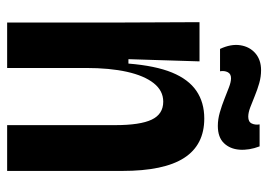

<svg xmlns="http://www.w3.org/2000/svg" viewBox="-124 -608 733 524"><g transform="rotate(90 242.0 -346.5)"><path d="M42 0V-300L41 -525H148L142 -331H154Q160 -405 178.5 -450Q197 -495 228.5 -516.5Q260 -538 304 -538Q376 -538 411.5 -483Q447 -428 447 -314V0H322V-295Q322 -363 307 -394.5Q292 -426 258 -426Q228 -426 207.5 -400Q187 -374 176.5 -327Q166 -280 166 -215V0ZM324 -575Q306 -575 287 -580.5Q268 -586 250.5 -593Q233 -600 218.5 -605.5Q204 -611 194 -611Q182 -611 177.5 -602Q173 -593 175 -581H114Q100 -611 104 -636.5Q108 -662 126 -677.5Q144 -693 172 -693Q190 -693 207.5 -688Q225 -683 242 -676Q259 -669 273.5 -663.5Q288 -658 299 -658Q313 -658 317.5 -667.5Q322 -677 320 -689H380Q391 -660 389 -634Q387 -608 371 -591.5Q355 -575 324 -575Z"/></g></svg>

Font: Bricolage Grotesque 72pt SemiCondensed SemiBold
Style: Regular
Weight: 600
Width: 4
Designer: Mathieu Triay
Foundry: Atelier Triay
Version: Version 1.001;gftools[0.9.33.dev8+g029e19f]